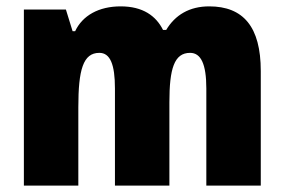

<svg xmlns="http://www.w3.org/2000/svg" viewBox="-20 -583 892 603"><path d="M637 -563C575 -563 530 -536 502 -489H492C470 -533 429 -563 359 -563C290 -563 239 -534 216 -485H208L187 -553H55V0H226V-246C226 -364 241 -417 292 -417C326 -417 341 -381 341 -305V0H512V-262C512 -367 527 -417 577 -417C611 -417 628 -382 628 -305V0H799V-360C799 -499 744 -563 637 -563Z"/></svg>

Font: Noto Sans Gurmukhi Condensed Black
Style: Regular
Weight: 900
Width: 3
Designer: Jelle Bosma - Monotype Design Team
Foundry: Monotype Imaging Inc.
Version: Version 2.004